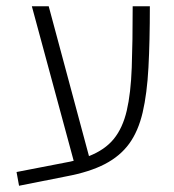

<svg xmlns="http://www.w3.org/2000/svg" viewBox="-20 -570 556 615"><path d="M41 25 33 -19 193 -50Q205 -52 216 -55L82 -550H136L265 -70Q316 -90 344.5 -125Q373 -160 386 -215.5Q399 -271 402 -353.5Q405 -436 405 -550H460Q460 -438 455.5 -354Q451 -270 437 -210Q423 -150 394 -110Q365 -70 316 -44.5Q267 -19 192 -5Z"/></svg>

Font: Assistant Light
Style: Regular
Weight: 300
Designer: Hebrew By Ben Nathan, Latin by Paul Hunt
Version: Version 3.000